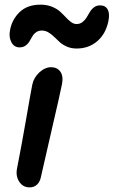

<svg xmlns="http://www.w3.org/2000/svg" viewBox="-20 -792 487 823"><path d="M64 -588.9Q40.5 -588.9 28.8 -611.1Q17.1 -633.3 22.9 -662.1Q31.2 -708.5 64.2 -740.2Q97.2 -772 153.8 -772Q180.7 -772 202.1 -763.4Q223.6 -754.9 237.1 -742.7Q250.5 -730.5 261.7 -718.3Q272.9 -706.1 284.4 -697.5Q295.9 -689 308.1 -689Q322.8 -689 333.5 -697.3Q344.2 -705.6 351.3 -717.3Q358.4 -729 365.2 -740.7Q372.1 -752.4 383.1 -760.7Q394 -769 409.2 -769Q431.6 -769 441.4 -751.7Q451.2 -734.4 444.8 -702.1Q433.6 -647 397 -615.5Q360.4 -584 308.1 -584Q285.6 -584 267.1 -592Q248.5 -600.1 236.1 -611.3Q223.6 -622.6 212.4 -633.8Q201.2 -645 187.7 -653.1Q174.3 -661.1 159.2 -661.1Q145 -661.1 134.8 -653.8Q124.5 -646.5 118.4 -635.7Q112.3 -625 106 -614.3Q99.6 -603.5 89.1 -596.2Q78.6 -588.9 64 -588.9ZM106.9 11.2Q78.1 11.2 62.3 -13.4Q46.4 -38.1 53.2 -70.8Q74.7 -180.7 92.5 -284.4Q110.4 -388.2 118.2 -428.2Q124.5 -459.5 148.7 -481.7Q172.9 -503.9 199.2 -503.9Q224.6 -503.9 238.3 -485.4Q252 -466.8 246.1 -433.1Q238.8 -395.5 201.2 -233.6Q163.6 -71.8 155.8 -35.2Q151.9 -13.7 139.2 -1.2Q126.5 11.2 106.9 11.2Z"/></svg>

Font: Shantell Sans Normal
Style: Italic
Weight: 500
Italic angle: -11.31°
Designer: Stephen Nixon, Anya Danilova, Shantell Martin
Foundry: Arrow Type
Version: Version 1.006;[559af2be0]